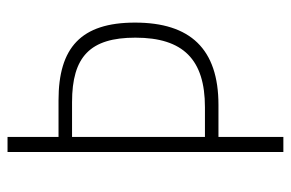

<svg xmlns="http://www.w3.org/2000/svg" viewBox="-148 -672 754 497"><g transform="rotate(-90 228.5 -423.0)"><path d="M419 -450C419 -590 354 -648 218 -648H123V-780H84V-66H123V-234H206C351 -234 419 -307 419 -450ZM200 -269H123V-613H213C331 -613 380 -566 380 -449C380 -325 323 -269 200 -269Z"/></g></svg>

Font: Noto Sans Malayalam UI Condensed ExtraLight
Style: Regular
Weight: 200
Width: 3
Designer: Jelle Bosma - Monotype Design Team
Foundry: Monotype Imaging Inc.
Version: Version 2.104